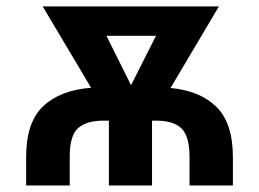

<svg xmlns="http://www.w3.org/2000/svg" viewBox="-20 -565 789 585"><path d="M192.5 0H59.7V-85.9Q59.3 -192.1 111.5 -241.3Q163.7 -290.5 257.5 -297.6L110.1 -545.5H647L499.6 -296.9Q589.1 -288.7 639.4 -239.3Q689.6 -190 689.6 -85.9V0H557.5V-85.9Q557.5 -149.9 533 -173.7Q508.5 -197.4 455.6 -197.4H443.2V0H311.8V-197.4H295.1Q244.3 -197.4 218.2 -174.9Q192.1 -152.3 192.5 -85.9ZM379.3 -305.4 455.3 -456H304.3Z"/></svg>

Font: Inter Zeller Semi Bold
Style: Regular
Weight: 600
Designer: Rasmus Andersson; Joe Bland
Foundry: zeller
Version: Version 3.015;git-dec3a8cb1